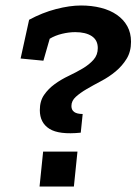

<svg xmlns="http://www.w3.org/2000/svg" viewBox="-20 -679 498 699"><path d="M55 -466 86 -607Q134 -633 184 -646Q234 -659 275 -659Q314 -659 347.5 -650.5Q381 -642 405.5 -625Q430 -608 443.5 -583.5Q457 -559 457 -527Q457 -491 441 -465Q425 -439 401 -419Q377 -399 348.5 -384Q320 -369 296 -355Q272 -341 256 -326.5Q240 -312 240 -293Q240 -264 281 -264L274 -196Q195 -188 160 -210Q125 -232 125 -278Q125 -311 140.5 -333.5Q156 -356 179.5 -373Q203 -390 230.5 -403Q258 -416 281.5 -430Q305 -444 320.5 -461.5Q336 -479 336 -504Q336 -533 314 -547.5Q292 -562 254 -562Q231 -562 206 -556Q181 -550 161 -538L138 -458ZM137 -127H262L249 0H124Z"/></svg>

Font: Zilla Slab SemiBold
Style: Regular
Weight: 600
Designer: Typotheque.com
Foundry: Typotheque type foundry
Version: Version 1.0; 2017